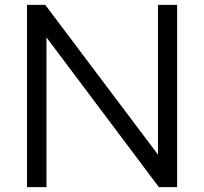

<svg xmlns="http://www.w3.org/2000/svg" viewBox="-20 -770 840 790"><path d="M630 -750H708.8V0H633.8L171.2 -616.2V0H91.2V-750H166.2L630 -133.8Z"/></svg>

Font: Now Alt
Style: Regular
Weight: 400
Designer: Alfredo Marco Pradil
Foundry: Alfredo Marco Pradil
Version: Version 1.002;PS 001.002;hotconv 1.0.88;makeotf.lib2.5.64775